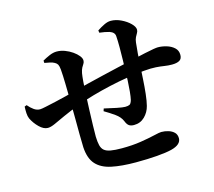

<svg xmlns="http://www.w3.org/2000/svg" viewBox="-114 -935 1228 1103"><g transform="rotate(-15 500.0 -383.5)"><path d="M563 28Q479 28 419.5 15.5Q360 3 328.5 -32Q297 -67 293 -134Q292 -166 291.5 -209.5Q291 -253 291 -302.5Q291 -352 290 -404Q289 -459 288 -511.5Q287 -564 284 -599Q282 -620 277 -629Q272 -638 261 -644Q249 -651 233.5 -654Q218 -657 202 -660L201 -674Q220 -685 243 -695Q266 -705 287 -705Q311 -705 335 -696Q359 -687 379 -673Q399 -659 411 -644Q423 -629 423 -616Q423 -605 417.5 -597Q412 -589 406 -578Q400 -567 396 -547Q393 -530 390.5 -498Q388 -466 386 -428Q384 -382 382 -332.5Q380 -283 379 -240.5Q378 -198 378 -174Q379 -142 384 -122Q389 -102 402 -91Q415 -80 440 -75.5Q465 -71 506 -71Q569 -71 619.5 -79Q670 -87 703.5 -95Q737 -103 748 -103Q770 -103 790.5 -96.5Q811 -90 824 -77Q837 -64 837 -42Q837 -24 822.5 -10.5Q808 3 777 11Q745 19 689.5 23.5Q634 28 563 28ZM126 -294Q101 -294 75.5 -319Q50 -344 35 -375Q29 -389 28 -407.5Q27 -426 28 -447L41 -452Q57 -433 74 -421Q91 -409 110 -409Q119 -409 144.5 -414.5Q170 -420 204 -427.5Q238 -435 273 -444Q308 -453 336 -461Q368 -469 413.5 -480.5Q459 -492 508.5 -503.5Q558 -515 604.5 -526Q651 -537 684 -544Q740 -557 775 -564.5Q810 -572 828.5 -575Q847 -578 855 -578Q880 -578 906.5 -570Q933 -562 951 -545.5Q969 -529 969 -503Q969 -479 953 -470Q937 -461 909 -461Q885 -461 864 -464.5Q843 -468 814.5 -470Q786 -472 741 -468Q697 -464 643.5 -455.5Q590 -447 534.5 -434.5Q479 -422 428 -407.5Q377 -393 338 -378Q276 -355 235 -336Q194 -317 168.5 -305.5Q143 -294 126 -294ZM608 -182Q589 -182 578 -190Q567 -198 559 -219Q548 -245 519 -265.5Q490 -286 459 -304L464 -319Q501 -310 536.5 -303Q572 -296 586 -296Q603 -296 612 -300.5Q621 -305 627 -326Q631 -343 634 -374Q637 -405 638.5 -438Q640 -471 640 -492Q641 -518 642 -556.5Q643 -595 643 -634.5Q643 -674 641 -701Q640 -725 610 -735Q596 -739 582.5 -741.5Q569 -744 552 -746L550 -760Q571 -774 592.5 -784.5Q614 -795 632 -795Q663 -795 694 -780Q725 -765 745.5 -744.5Q766 -724 766 -707Q766 -697 760.5 -688Q755 -679 749 -667Q743 -655 741 -637Q738 -610 735 -574.5Q732 -539 730 -498Q728 -466 725.5 -422Q723 -378 718.5 -337Q714 -296 707 -269Q698 -233 672 -207.5Q646 -182 608 -182Z"/></g></svg>

Font: Noto Serif HK ExtraLight
Style: Bold
Weight: 700
Version: Version 2.002-H1;hotconv 1.1.0;makeotfexe 2.6.0